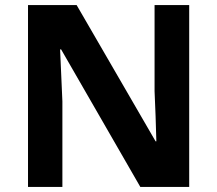

<svg xmlns="http://www.w3.org/2000/svg" viewBox="-20 -734 853 754"><path d="M723 0H531L220 -540H216Q218 -489 220.5 -438Q223 -387 225 -336V0H90V-714H281L591 -179H594Q593 -229 591 -278Q589 -327 587 -376V-714H723Z"/></svg>

Font: Noto Sans Tai Tham
Style: Bold
Weight: 700
Designer: Monotype Design Team 2013. Revised by David WIlliams 2020
Foundry: Monotype Imaging Inc.
Version: Version 2.002; ttfautohint (v1.8.4.7-5d5b)